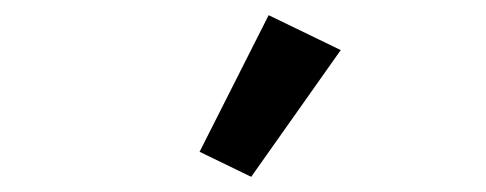

<svg xmlns="http://www.w3.org/2000/svg" viewBox="-20 -815 640 253"><path d="M311 -582 243 -615 334 -795 429 -749Z"/></svg>

Font: IBM Plex Arabic Medium
Style: Regular
Weight: 500
Designer: Mike Abbink, Paul van der Laan, Pieter van Rosmalen, Wael Morcos, Khajak Apelian
Foundry: Bold Monday
Version: Version 1.0